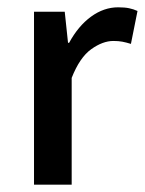

<svg xmlns="http://www.w3.org/2000/svg" viewBox="-20 -505 396 525"><path d="M73 0V-473H157L166 -388H169Q194 -434 229 -459.5Q264 -485 303 -485Q321 -485 333 -482.5Q345 -480 356 -475L338 -385Q325 -389 314.5 -391Q304 -393 290 -393Q261 -393 229.5 -370.5Q198 -348 176 -292V0Z"/></svg>

Font: Narnoor Medium
Style: Regular
Weight: 500
Designer: S. Sridhar Murthy
Foundry: SIL International
Version: Version 3.000